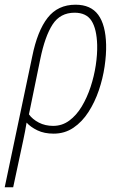

<svg xmlns="http://www.w3.org/2000/svg" viewBox="-56 -558 507 816"><path d="M81 -318Q103 -427 146.5 -482.5Q190 -538 265 -538Q330 -538 361.5 -495Q393 -452 395 -368Q396 -326 388.5 -275Q381 -224 364 -174Q347 -124 320 -82Q293 -40 256 -15Q219 10 172 10Q132 10 103 -4Q74 -18 57 -37Q54 -18 50.5 0Q47 18 43 37L0 238H-36ZM170 -23Q208 -23 238.5 -45.5Q269 -68 291.5 -105.5Q314 -143 329 -188.5Q344 -234 351 -280.5Q358 -327 357 -367Q355 -435 333 -469.5Q311 -504 261 -504Q200 -504 167.5 -454Q135 -404 115 -306L67 -72Q82 -51 109 -37Q136 -23 170 -23Z"/></svg>

Font: Noto Sans Condensed ExtraLight
Style: Italic
Weight: 200
Width: 3
Italic angle: -12°
Designer: Monotype Design Team
Foundry: Monotype Imaging Inc.
Version: Version 2.013; ttfautohint (v1.8.4.7-5d5b)